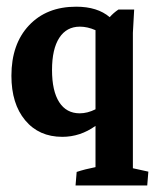

<svg xmlns="http://www.w3.org/2000/svg" viewBox="-20 -406 474 582"><path d="M168.9 8.8Q98.1 8.8 56.4 -41.3Q14.6 -91.3 14.6 -176.3Q14.6 -272.5 67.9 -329.1Q121.1 -385.7 210.9 -385.7Q275.4 -385.7 312.5 -354Q324.2 -367.2 338.9 -377H386.7L382.8 -306.6V104L429.7 114.3L426.3 156.2H209L212.4 115.2Q237.3 106.9 269.5 100.6V-24.4Q223.1 8.8 168.9 8.8ZM137.7 -193.8Q137.7 -130.4 159.4 -96.4Q181.2 -62.5 221.7 -62.5Q245.1 -62.5 269.5 -74.7V-314.5Q245.1 -325.2 222.2 -325.2Q181.6 -325.2 159.7 -291.3Q137.7 -257.3 137.7 -193.8Z"/></svg>

Font: Markazi Text
Style: Bold
Weight: 700
Designer: Borna Izadpanah (Arabic designer), Fiona Ross (Arabic design director) and Florian Runge (Latin designer)
Foundry: Borna Izadpanah and Florian Runge
Version: Version 1.001; ttfautohint (v1.8.3)